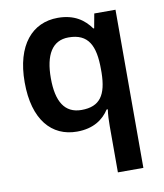

<svg xmlns="http://www.w3.org/2000/svg" viewBox="-87 -624 800 935"><g transform="rotate(-10 313.0 -156.0)"><path d="M420 11V240H546V-542H441L428 -471H424C392 -516 344 -552 262 -552C136 -552 49 -455 49 -270C49 -85 134 10 259 10C341 10 390 -26 419 -71H425C421 -46 420 -15 420 11ZM299 -90C216 -90 178 -152 178 -268C178 -383 216 -449 297 -449C395 -449 426 -386 426 -269V-251C424 -143 391 -90 299 -90Z"/></g></svg>

Font: Noto Sans Vithkuqi SemiBold
Style: Regular
Weight: 600
Version: Version 1.001